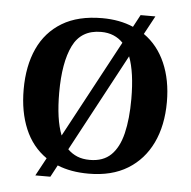

<svg xmlns="http://www.w3.org/2000/svg" viewBox="-55 -809 897 904"><g transform="rotate(5 393.5 -357.5)"><path d="M191 -45Q123 -92 89 -172.5Q55 -253 55 -359Q55 -470 92.5 -552Q130 -634 205.5 -679.5Q281 -725 395 -725Q436 -725 473 -718Q510 -711 542 -697L573 -755H643L596 -668Q662 -622 697 -542Q732 -462 732 -358Q732 -247 692.5 -164.5Q653 -82 578 -36Q503 10 394 10Q351 10 314.5 3.5Q278 -3 246 -16L216 40H145ZM394 -55Q457 -55 494 -91Q531 -127 547.5 -195Q564 -263 564 -358Q564 -420 557 -470Q550 -520 536 -557L289 -96Q309 -76 334.5 -65.5Q360 -55 394 -55ZM499 -618Q480 -638 454 -649Q428 -660 395 -660Q301 -660 262 -580.5Q223 -501 223 -358Q223 -296 230 -246Q237 -196 252 -158Z"/></g></svg>

Font: Noto Serif Tamil
Style: Bold
Weight: 700
Designer: Indian Type Foundry, Tom Grace, and the Monotype Design Team
Foundry: Monotype Imaging Inc.
Version: Version 2.003